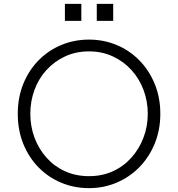

<svg xmlns="http://www.w3.org/2000/svg" viewBox="-20 -962 921 994"><path d="M441 12Q364 12 297 -16Q230 -44 179.5 -95.5Q129 -147 100.5 -217.5Q72 -288 72 -373Q72 -457 100.5 -527.5Q129 -598 179.5 -649.5Q230 -701 297 -729Q364 -757 441 -757Q517 -757 584 -729Q651 -701 701.5 -649.5Q752 -598 781 -527.5Q810 -457 810 -373Q810 -289 781 -218.5Q752 -148 701.5 -96.5Q651 -45 584 -16.5Q517 12 441 12ZM441 -50Q508 -50 563.5 -75Q619 -100 659.5 -145Q700 -190 722.5 -248.5Q745 -307 745 -373Q745 -438 723 -496.5Q701 -555 660.5 -599.5Q620 -644 564 -670Q508 -696 441 -696Q373 -696 317 -670Q261 -644 220.5 -599.5Q180 -555 158.5 -496.5Q137 -438 137 -373Q137 -307 159 -248.5Q181 -190 221.5 -145Q262 -100 317.5 -75Q373 -50 441 -50ZM316 -854V-942H401V-854ZM481 -854V-942H566V-854Z"/></svg>

Font: Plus Jakarta Sans Light
Style: Regular
Weight: 300
Designer: Gumpita Rahayu
Foundry: Tokotype
Version: Version 2.006; ttfautohint (v1.8.4.7-5d5b)